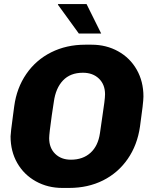

<svg xmlns="http://www.w3.org/2000/svg" viewBox="-20 -915 753 945"><path d="M287 10Q215 10 156.5 -22.5Q98 -55 65 -112.5Q32 -170 32 -244Q32 -259 44 -347L50 -392Q62 -482 109.5 -551Q157 -620 232 -657.5Q307 -695 399 -695H431Q503 -695 561.5 -662.5Q620 -630 653 -572Q686 -514 686 -440Q686 -411 669 -292Q656 -201 608.5 -132.5Q561 -64 487 -27Q413 10 320 10ZM472 -260 484 -343Q490 -383 493.5 -410Q497 -437 497 -451Q497 -499 467 -528Q437 -557 388 -557Q326 -557 290 -519Q254 -481 245 -414L235 -348Q222 -256 222 -235Q222 -187 251.5 -158Q281 -129 329 -129Q388 -129 425.5 -163Q463 -197 472 -260ZM478 -750H368L265 -892L266 -895H406Z"/></svg>

Font: Chivo ExtraBold Italic
Style: Regular
Weight: 800
Italic angle: -8.05°
Designer: Hector Gatti
Foundry: Omnibus-Type
Version: Version 1.007